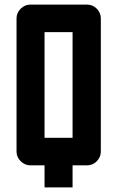

<svg xmlns="http://www.w3.org/2000/svg" viewBox="-20 -720 513 836"><path d="M113 0Q88 0 70 -18Q52 -36 52 -60V-640Q52 -664 70 -682Q88 -700 113 -700H358Q384 -700 401.5 -682Q419 -664 419 -640V-60Q419 -36 401.5 -18Q384 0 358 0H296V96H174V0ZM174 -120H296V-580H174Z"/></svg>

Font: Tschichold
Style: Bold
Weight: 700
Designer: Peter Wiegel
Foundry: Peter Wiegel
Version: Version 1.000; ttfautohint (v1.3)